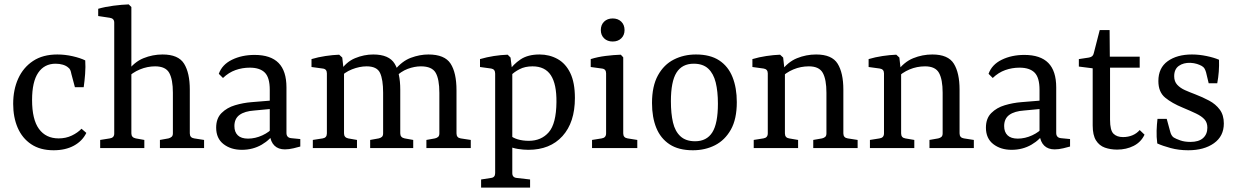

<svg xmlns="http://www.w3.org/2000/svg" viewBox="-20 -674 5630 874"><path d="M40 -201Q40 -266 63 -316.5Q86 -367 130.5 -396.5Q175 -426 241 -426Q276 -426 311 -418Q346 -410 368 -399Q370 -370 367.5 -337.5Q365 -305 361 -277H321L305 -337Q303 -348 300 -355Q297 -362 290 -367Q281 -375 266 -379.5Q251 -384 233 -384Q182 -384 154 -343Q126 -302 126 -219Q126 -130 157.5 -87Q189 -44 247 -44Q280 -44 307 -57Q334 -70 351 -88L373 -69Q355 -32 316.5 -11Q278 10 224 10Q163 10 122 -17.5Q81 -45 60.5 -92.5Q40 -140 40 -201Z M436 0V-37L480 -44Q500 -47 500 -66V-571Q500 -590 480 -593L427 -601V-634Q458 -643 496.5 -648Q535 -653 566 -654L578 -642V-67Q578 -48 598 -44L637 -37V0ZM708 0V-37L747 -44Q755 -46 761 -51Q767 -56 767 -67V-252Q767 -312 750.5 -342Q734 -372 686 -372Q651 -372 617 -358Q583 -344 556 -317L559 -348Q591 -392 633 -409Q675 -426 720 -426Q792 -426 818 -384Q844 -342 844 -266V-67Q844 -47 864 -44L909 -37V0Z M1081 8Q1031 8 997.5 -18Q964 -44 964 -93Q964 -135 988.5 -159.5Q1013 -184 1050 -195Q1087 -206 1125 -209L1223 -217V-179L1138 -171Q1094 -168 1070.5 -151Q1047 -134 1047 -100Q1047 -73 1062.5 -58Q1078 -43 1109 -43Q1142 -43 1174.5 -58Q1207 -73 1224 -95L1233 -76Q1212 -39 1171.5 -15.5Q1131 8 1081 8ZM976 -338Q991 -380 1036 -402Q1081 -424 1139 -424Q1212 -424 1248 -387.5Q1284 -351 1284 -276V-69Q1284 -47 1306 -45L1347 -41V-7Q1337 -4 1316 1Q1295 6 1277 6Q1247 6 1229.5 -11Q1212 -28 1208 -61V-265Q1208 -321 1185.5 -343.5Q1163 -366 1117 -366Q1083 -366 1052 -355Q1021 -344 995 -319Z M1921 0V-37L1960 -44Q1969 -46 1974.5 -51Q1980 -56 1980 -67V-251Q1980 -314 1963 -343Q1946 -372 1896 -372Q1867 -372 1836 -360.5Q1805 -349 1777 -321L1776 -354Q1810 -396 1850.5 -411Q1891 -426 1930 -426Q2004 -426 2031 -384.5Q2058 -343 2058 -263V-67Q2058 -47 2077 -44L2123 -37V0ZM1404 0V-37L1449 -44Q1468 -47 1468 -67V-340Q1468 -360 1449 -362L1398 -369V-405Q1428 -414 1461.5 -419Q1495 -424 1524 -425L1538 -412L1546 -341V-67Q1546 -48 1565 -44L1605 -37V0ZM1665 0V-37L1704 -44Q1713 -46 1718.5 -51Q1724 -56 1724 -67V-252Q1724 -312 1710 -342Q1696 -372 1649 -372Q1617 -372 1582.5 -358.5Q1548 -345 1524 -318L1527 -348Q1555 -392 1596 -409Q1637 -426 1679 -426Q1751 -426 1776.5 -384Q1802 -342 1802 -266V-67Q1802 -48 1822 -44L1861 -37V0Z M2170 180V143L2215 136Q2234 134 2234 114V-339Q2234 -359 2216 -362L2165 -369V-405Q2196 -414 2228 -419Q2260 -424 2291 -425L2304 -412L2312 -348V114Q2312 134 2332 136L2393 143V180ZM2385 8Q2363 8 2337.5 4Q2312 0 2293 -10L2302 -59Q2313 -47 2336 -40Q2359 -33 2387 -33Q2444 -33 2478 -72Q2512 -111 2513 -209Q2514 -291 2487.5 -331.5Q2461 -372 2404 -372Q2370 -372 2345 -359Q2320 -346 2306 -331L2296 -350Q2316 -381 2349.5 -403.5Q2383 -426 2436 -426Q2481 -426 2518 -405.5Q2555 -385 2576 -341.5Q2597 -298 2597 -228Q2597 -117 2540.5 -54.5Q2484 8 2385 8Z M2817 -67Q2817 -47 2837 -44L2881 -37V0H2675V-37L2719 -44Q2739 -47 2739 -67V-340Q2739 -360 2720 -362L2669 -369V-405Q2701 -415 2737.5 -419.5Q2774 -424 2806 -425L2817 -413ZM2823 -537Q2823 -514 2808 -499.5Q2793 -485 2769 -485Q2745 -485 2730 -499.5Q2715 -514 2715 -537Q2715 -561 2730 -575.5Q2745 -590 2769 -590Q2793 -590 2808 -575.5Q2823 -561 2823 -537Z M3248 -202Q3248 -258 3238 -298.5Q3228 -339 3204 -361.5Q3180 -384 3138 -384Q3085 -384 3059.5 -343.5Q3034 -303 3034 -213Q3034 -157 3043.5 -116.5Q3053 -76 3077.5 -53.5Q3102 -31 3144 -31Q3197 -31 3222.5 -71.5Q3248 -112 3248 -202ZM2948 -205Q2948 -282 2975 -331Q3002 -380 3047.5 -403Q3093 -426 3148 -426Q3213 -426 3254 -399Q3295 -372 3314.5 -323Q3334 -274 3334 -209Q3334 -132 3307 -84Q3280 -36 3235 -13Q3190 10 3134 10Q3069 10 3028 -17Q2987 -44 2967.5 -92Q2948 -140 2948 -205Z M3682 0V-37L3722 -44Q3731 -46 3736.5 -51Q3742 -56 3742 -67V-252Q3742 -312 3725.5 -342Q3709 -372 3662 -372Q3625 -372 3591.5 -358Q3558 -344 3531 -317L3534 -348Q3566 -392 3608 -409Q3650 -426 3695 -426Q3767 -426 3793 -384Q3819 -342 3819 -266V-67Q3819 -47 3839 -44L3884 -37V0ZM3411 0V-37L3455 -44Q3475 -47 3475 -67V-340Q3475 -359 3456 -362L3405 -369V-405Q3435 -414 3468.5 -419Q3502 -424 3531 -425L3545 -412L3553 -340V-67Q3553 -47 3572 -44L3613 -37V0Z M4211 0V-37L4251 -44Q4260 -46 4265.5 -51Q4271 -56 4271 -67V-252Q4271 -312 4254.5 -342Q4238 -372 4191 -372Q4154 -372 4120.5 -358Q4087 -344 4060 -317L4063 -348Q4095 -392 4137 -409Q4179 -426 4224 -426Q4296 -426 4322 -384Q4348 -342 4348 -266V-67Q4348 -47 4368 -44L4413 -37V0ZM3940 0V-37L3984 -44Q4004 -47 4004 -67V-340Q4004 -359 3985 -362L3934 -369V-405Q3964 -414 3997.5 -419Q4031 -424 4060 -425L4074 -412L4082 -340V-67Q4082 -47 4101 -44L4142 -37V0Z M4585 8Q4535 8 4501.5 -18Q4468 -44 4468 -93Q4468 -135 4492.5 -159.5Q4517 -184 4554 -195Q4591 -206 4629 -209L4727 -217V-179L4642 -171Q4598 -168 4574.5 -151Q4551 -134 4551 -100Q4551 -73 4566.5 -58Q4582 -43 4613 -43Q4646 -43 4678.5 -58Q4711 -73 4728 -95L4737 -76Q4716 -39 4675.5 -15.5Q4635 8 4585 8ZM4480 -338Q4495 -380 4540 -402Q4585 -424 4643 -424Q4716 -424 4752 -387.5Q4788 -351 4788 -276V-69Q4788 -47 4810 -45L4851 -41V-7Q4841 -4 4820 1Q4799 6 4781 6Q4751 6 4733.5 -11Q4716 -28 4712 -61V-265Q4712 -321 4689.5 -343.5Q4667 -366 4621 -366Q4587 -366 4556 -355Q4525 -344 4499 -319Z M4954 -363 4891 -371V-405L4937 -412Q4947 -414 4952 -418.5Q4957 -423 4959 -432L4986 -537H5031L5032 -416H5168V-366H5033V-129Q5033 -81 5048.5 -65.5Q5064 -50 5092 -50Q5115 -50 5134.5 -58Q5154 -66 5168 -82L5190 -61Q5174 -27 5140.5 -10Q5107 7 5065 7Q5035 7 5009.5 -2Q4984 -11 4969 -35Q4954 -59 4954 -103Z M5248 -21Q5244 -51 5245 -79.5Q5246 -108 5249 -133H5291L5306 -78Q5311 -56 5323 -48Q5333 -42 5352.5 -35Q5372 -28 5399 -28Q5437 -28 5456.5 -45.5Q5476 -63 5476 -93Q5476 -116 5463 -130.5Q5450 -145 5425 -157Q5400 -169 5364 -184Q5315 -204 5284 -229.5Q5253 -255 5253 -305Q5253 -365 5295.5 -395.5Q5338 -426 5406 -426Q5438 -426 5472 -419Q5506 -412 5529 -402Q5530 -375 5528 -348Q5526 -321 5521 -295H5482L5470 -345Q5467 -355 5463 -362Q5459 -369 5450 -374Q5441 -379 5428.5 -383Q5416 -387 5399 -388Q5367 -389 5346 -374Q5325 -359 5325 -327Q5325 -303 5339 -288Q5353 -273 5374.5 -263.5Q5396 -254 5420 -245Q5454 -232 5484 -216Q5514 -200 5532.5 -175Q5551 -150 5551 -112Q5551 -54 5506 -22Q5461 10 5389 10Q5346 10 5309 0Q5272 -10 5248 -21Z"/></svg>

Font: Yrsa
Style: Regular
Weight: 400
Designer: Anna Giedrys (Yrsa+Rasa design), David Brezina (Yrsa art-direction, Rasa art-direction, design)
Foundry: Rosetta Type Foundry
Version: Version 2.004